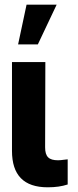

<svg xmlns="http://www.w3.org/2000/svg" viewBox="-20 -792 333 817"><path d="M31 -150C31 -47 81 5 183 5C217 5 243 1 268 -7V-114L250 -112C243 -111 236 -110 227 -110C188 -110 172 -125 172 -165L173 -528H31ZM57 -603H141L221 -772H93Z"/></svg>

Font: Asimov Pro
Style: Bd
Weight: 700
Designer: Google
Version: Version 2.000980; 2014